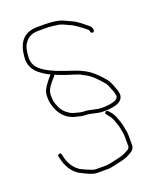

<svg xmlns="http://www.w3.org/2000/svg" viewBox="-148 -711 797 977"><g transform="rotate(-20 251.0 -223.0)"><path d="M352 -86 360 -76C369.2 -65.6 376.1 -54 381 -41C385.7 -24.6 391.6 -14.5 395 4C398.1 22.3 402 33.7 402 54V106C400.6 116.1 391.4 121.8 384 125C368.6 133.8 351.3 141.1 330 145C313.5 148 281 158 263 158H207C203.7 158 198.3 157 191 155C175.8 149.5 160.1 143.5 146 136.5L129 128C125.7 125.3 121 121.7 115 117C93.7 98.1 78.5 70.4 72 38L70 28C67.3 14.6 47.3 20.1 50 32L53 43C61.4 85 85.8 126 119 145L137 154C155.3 163.1 182.3 178 207 178H263C280 178 283.9 176.2 304 172C331.5 164.8 355 163 377 152C395.4 142.8 420.4 132.7 422 108V54C422 46.7 421.7 40.3 421 35C416.5 19.4 414.8 -6.4 409 -20C400.3 -46 392.8 -71.2 375 -89L367 -99C358 -108 342.4 -95.6 352 -86ZM250 -139C244.7 -139 238.7 -139.7 232 -141C210.4 -146.9 191.1 -149 175 -161C156 -172.4 140.9 -189.2 133 -211C127.8 -221.4 121 -239.5 121 -253C120.3 -259.7 120 -266.3 120 -273C120 -306.5 141.5 -326 157 -346C163.2 -353 169.2 -358.8 174 -366C182.3 -361.9 191.3 -358.1 200 -355L222 -347C250.9 -335.9 286.5 -330.3 311 -314C349.4 -296.6 376 -266.3 402 -236C413.9 -222.1 418.2 -201.5 427 -184C429.3 -175 431.3 -166.4 433 -158C433 -147.3 424.4 -138.8 414 -135C393.4 -127.7 370.7 -125 344 -125C309.9 -125 283.3 -139 250 -139ZM343.5 -105C391.4 -105 453 -111.2 453 -159C451.3 -170.8 449.6 -180.6 445 -191C440.3 -203.6 435.9 -217.2 430 -229C423 -244.3 413.8 -252.6 403.5 -265C394 -276.4 383 -286.2 372.5 -296C347.2 -319.6 313.4 -338.6 276 -350.5C245.5 -360.2 215.3 -371.3 186 -382C179.1 -386 171.8 -389.1 164 -392C123.1 -412.5 73.8 -438 80 -500C82.8 -534.2 86.5 -554 103.5 -574.5C119.8 -594.3 139.8 -604 174 -604H210C233.8 -604 261.4 -600.8 284 -597C306.3 -590.9 324.8 -579.2 344 -572C358.3 -563.8 381.9 -547.8 394.5 -537.5L411 -524C417.6 -518.5 417.7 -517.7 419 -510C420.3 -496.7 440.3 -498.7 439 -512C436.9 -524.5 435.3 -530.3 423 -540C401.9 -556.8 377.2 -578.8 352 -590C340.1 -595.1 326.4 -602.4 313 -608C287.8 -620.6 245.6 -624 210 -624H174C95.5 -624 65.8 -573.9 60 -501.5C56.4 -456.7 75.1 -430.3 98 -410C116 -396 132.3 -384.3 155 -374C143.6 -361 135.7 -352.4 125 -337.5C111.6 -318.9 100 -303.7 100 -273C100 -255 101.3 -242.3 106 -227C118.5 -176.9 153.2 -136.6 206 -127C217.7 -123.5 236.4 -119 250 -119C282.5 -119 309.8 -105 343.5 -105Z"/></g></svg>

Font: HoneyBee
Style: UltLit
Weight: 100
Foundry: Cannot Into Space Fonts
Version: Version 0.89